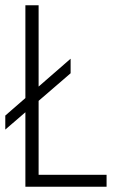

<svg xmlns="http://www.w3.org/2000/svg" viewBox="-20 -706 435 726"><path d="M76 0V-686H126V-45H383V0ZM0 -216V-269L247 -484V-429Z"/></svg>

Font: Archivo Condensed Thin
Style: Regular
Weight: 250
Width: 3
Designer: Hector Gatti
Foundry: Omnibus-Type
Version: Version 2.001